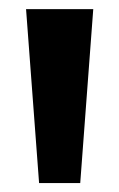

<svg xmlns="http://www.w3.org/2000/svg" viewBox="-20 -828 261 420"><path d="M65.5 -427.5 37 -808H184L155.5 -427.5Z"/></svg>

Font: Encode Sans Semi Condensed
Style: Bold
Weight: 700
Width: 4
Designer: Multiple Designers
Foundry: Impallari Type
Version: Version 3.000; ttfautohint (v1.8.3) -l 8 -r 50 -G 200 -x 14 